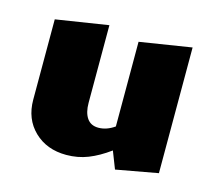

<svg xmlns="http://www.w3.org/2000/svg" viewBox="-74 -530 706 633"><g transform="rotate(15 279.0 -213.5)"><path d="M510 -441V-12L367 14L344 -45Q307 -18 272.5 -4.5Q238 9 199 9Q132 9 89.5 -32Q47 -73 47 -139V-413L226 -441V-176Q226 -143 239 -124Q252 -105 278 -105Q306 -105 333 -124V-413Z"/></g></svg>

Font: Ysabeau Heavy
Style: Regular
Weight: 800
Designer: Christian Thalmann (Catharsis Fonts)
Version: Version 0.003